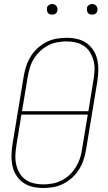

<svg xmlns="http://www.w3.org/2000/svg" viewBox="-20 -932 540 960"><path d="M196 8Q169 8 143 2Q117 -4 96.5 -18.5Q76 -33 62 -54.5Q48 -76 42.5 -101.5Q37 -127 37.5 -154Q38 -181 42 -208L99 -553Q103 -578 111.5 -603Q120 -628 134 -650.5Q148 -673 168.5 -691.5Q189 -710 212.5 -722Q236 -734 262 -738.5Q288 -743 313 -743Q340 -743 366 -737Q392 -731 412.5 -716.5Q433 -702 447 -680.5Q461 -659 466.5 -633.5Q472 -608 471.5 -581Q471 -554 467 -527L410 -182Q406 -157 397.5 -132Q389 -107 375 -84.5Q361 -62 340.5 -43.5Q320 -25 296.5 -13Q273 -1 247 3.5Q221 8 196 8ZM90 -376H422L447 -530Q451 -554 452.5 -578.5Q454 -603 448.5 -625.5Q443 -648 431.5 -668Q420 -688 401.5 -701Q383 -714 360 -719.5Q337 -725 312 -725Q290 -725 266 -720.5Q242 -716 221 -705Q200 -694 181.5 -677Q163 -660 150 -639Q137 -618 130 -595.5Q123 -573 119 -550ZM197 -10Q219 -10 243 -14.5Q267 -19 288.5 -30Q310 -41 328 -58Q346 -75 359 -96Q372 -117 379.5 -139.5Q387 -162 390 -185L419 -359H87L62 -205Q58 -181 57 -156.5Q56 -132 61 -109.5Q66 -87 77.5 -67Q89 -47 107.5 -34Q126 -21 149 -15.5Q172 -10 197 -10ZM440 -859Q434 -859 428.5 -861Q423 -863 419.5 -868Q416 -873 415 -879Q414 -885 415 -891Q415 -896 417.5 -900Q420 -904 424 -906.5Q428 -909 432 -910.5Q436 -912 441 -912Q447 -912 452.5 -909.5Q458 -907 462 -902Q466 -897 467 -891Q468 -885 467 -879Q466 -874 463.5 -870Q461 -866 457.5 -863.5Q454 -861 449.5 -860Q445 -859 440 -859ZM240 -859Q234 -859 228.5 -861Q223 -863 219.5 -868Q216 -873 215 -879Q214 -885 215 -891Q215 -896 217.5 -900Q220 -904 224 -906.5Q228 -909 232 -910.5Q236 -912 241 -912Q247 -912 252.5 -909.5Q258 -907 262 -902Q266 -897 267 -891Q268 -885 267 -879Q266 -874 263.5 -870Q261 -866 257.5 -863.5Q254 -861 249.5 -860Q245 -859 240 -859Z"/></svg>

Font: Iosevka Curly Thin
Style: Italic
Weight: 100
Italic angle: -9°
Monospace: yes
Designer: Belleve Invis
Foundry: Belleve Invis
Version: Version 22.1.2; ttfautohint (v1.8.4)